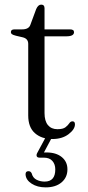

<svg xmlns="http://www.w3.org/2000/svg" viewBox="-20 -594 380 830"><path d="M79 -432.5 49 -439.5Q35.5 -443 31.2 -446.5Q27 -450 27 -455Q27 -467 42.5 -467H75.5Q104 -467 111 -486L136.5 -555Q145 -574 158 -574Q172.5 -574 172.5 -558.5V-467H282.5Q300 -467 300 -455Q300 -437 267 -437H172.5V-105Q172.5 -71 187.2 -53.2Q202 -35.5 228 -35.5Q252.5 -35.5 263.2 -44Q274 -52.5 279.5 -61Q285 -69.5 293.5 -69.5Q304 -69.5 304 -56.5Q304 -35 276.5 -14Q249 7 206 7Q159.5 7 130.8 -18.5Q102 -44 102 -95V-404.5Q102 -426.5 79 -432.5ZM180 -5.5H207.5L170 65Q175 65 180.5 65Q222.5 65 247 85Q271.5 105 271.5 138Q271.5 173 246 194.5Q220.5 216 177.5 216Q141.5 216 116.8 200Q92 184 90.5 160.5Q90 146.5 102 146Q112.5 145.5 117 155.5Q122 175 138 183Q154 191 173 191Q219 191 219 138.5Q219 116 206.5 101.8Q194 87.5 169.5 87.5H151.5Q141.5 87.5 139 81.8Q136.5 76 140.5 68Z"/></svg>

Font: Fraunces 9pt Light
Style: Regular
Weight: 300
Version: Version 1.000;[0bf87f6ff]